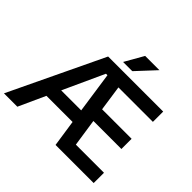

<svg xmlns="http://www.w3.org/2000/svg" viewBox="-213 -1137 1371 1371"><g transform="rotate(45 472.5 -451.0)"><path d="M900 0H515L485 -202H221L129 0H-6L334 -712H890V-608H542L570 -415H868V-312H585L616 -104H900ZM425 -614H410L268 -304H470ZM437 -760 518 -902H662L530 -760Z"/></g></svg>

Font: CST
Style: Medium
Weight: 500
Version: Version 1.00